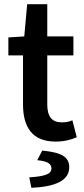

<svg xmlns="http://www.w3.org/2000/svg" viewBox="-20 -665 401 918"><path d="M90 -400V-166C90 -60 132 12 246 12C286 12 321 3 347 -9L326 -90C310 -82 292 -80 275 -80C228 -80 206 -108 206 -166V-400H331V-491H206V-645H110L96 -491L20 -486V-400ZM130 233C245 228 311 198 311 135C311 88 279 64 182 55L158 101C204 105 226 117 226 140C226 165 201 178 120 183Z"/></svg>

Font: DAIFUKU Sans Semibold
Style: Regular
Weight: 600
Designer: Original font ‘Source Sans 3’ : Paul D. Hunt
Foundry: Daifuku
Version: Version 1.000